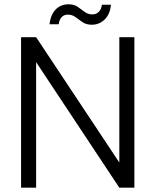

<svg xmlns="http://www.w3.org/2000/svg" viewBox="-20 -873 723 893"><path d="M78 0V-700H148L535 -117V-700H605V0H535L148 -584V0ZM407 -758Q381 -758 363.5 -770Q346 -782 331 -793.5Q316 -805 295 -805Q279 -805 267.5 -794Q256 -783 253 -760H210Q216 -806 239.5 -829.5Q263 -853 298 -853Q324 -853 341 -841.5Q358 -830 373.5 -818Q389 -806 410 -806Q427 -806 439 -817.5Q451 -829 454 -851H496Q492 -807 467 -782.5Q442 -758 407 -758Z"/></svg>

Font: DM Sans Light
Style: Regular
Weight: 300
Designer: Colophon Foundry, Jonny Pinhorn
Foundry: Colophon Foundry
Version: Version 4.004; ttfautohint (v1.8.4.7-5d5b)